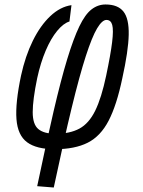

<svg xmlns="http://www.w3.org/2000/svg" viewBox="-20 -652 640 857"><path d="M146 179Q187 -17 219.5 -156.5Q252 -296 280 -388Q308 -480 334 -534Q360 -588 388.5 -610Q417 -632 451 -632Q506 -632 531 -600.5Q556 -569 554.5 -497Q553 -425 526 -303Q501 -183 465 -113.5Q429 -44 371.5 -15Q314 14 225 14Q143 14 101 -17Q59 -48 53.5 -120Q48 -192 74 -315Q93 -402 126.5 -470Q160 -538 204.5 -580Q249 -622 299 -629L290 -556Q263 -548 235 -514Q207 -480 184 -426Q161 -372 146 -303Q126 -206 126 -151.5Q126 -97 151 -76Q176 -55 227 -55Q292 -55 334.5 -78Q377 -101 405 -158Q433 -215 454 -315Q474 -410 480.5 -464Q487 -518 481 -540.5Q475 -563 455 -563Q436 -563 413.5 -525.5Q391 -488 363 -401.5Q335 -315 300 -171Q265 -27 220 185Z"/></svg>

Font: Victor Mono
Style: Italic
Weight: 400
Italic angle: -12°
Monospace: yes
Designer: Rune Bjørnerås
Version: Version 1.561;gftools[0.9.30]